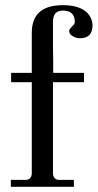

<svg xmlns="http://www.w3.org/2000/svg" viewBox="-20 -723 378 743"><path d="M338 -627Q339 -575 289 -575Q275 -575 260.5 -583.5Q246 -592 248 -606Q249 -611 262 -624Q272 -632 269 -645Q266 -682 223 -682Q185 -682 185 -638V-539Q186 -499 186 -441H305V-405H185V-50Q188 -27 208 -27H266V0H22V-27H80Q100 -27 103 -50V-405H23V-441H103V-495V-596Q103 -703 223 -703Q285 -703 315 -676Q336 -656 338 -627Z"/></svg>

Font: GFS Didot
Style: Regular
Weight: 400
Designer: Takis Katsoulidis and George D. Matthiopoulos
Foundry: Takis Katsoulidis and George D. Matthiopoulos
Version: Version 1.0